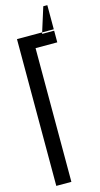

<svg xmlns="http://www.w3.org/2000/svg" viewBox="-142 -985 533 1025"><g transform="rotate(-15 124.0 -472.0)"><path d="M214.4 -944.4 170 -803.3H236.7V-944.4ZM33.3 0V-811.1H116.7V0ZM45.6 -738.9V-811.1H236.7V-738.9Z"/></g></svg>

Font: Le Murmure
Style: Regular
Weight: 600
Width: 2
Designer: Jeremy Landes, Alexander Slobzheninov (Cyrillic)
Foundry: Velvetyne Type Foundry
Version: Version 1.0